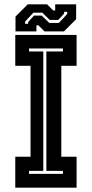

<svg xmlns="http://www.w3.org/2000/svg" viewBox="-20 -860 421 880"><path d="M50 0V-141.5H120V-558.5H50V-700H331V-558.5H261V-141.5H331V0ZM113 -63H268.5V-77H192.5V-624H268.5V-638H113V-624H178.5V-77H113ZM51 -716V-784L107 -840H196L224 -812H233V-840H329V-772L273 -716H184L156 -744H147V-716ZM95 -751H109V-759L136 -788.5H171L206 -755H250L288 -796V-806H274V-798L247 -768.5H208L174 -802H133L95 -761Z"/></svg>

Font: Tourney Condensed Regular
Style: Bold
Weight: 700
Width: 3
Designer: Tyler Finck
Foundry: Etcetera Type Co
Version: Version 1.010; ttfautohint (v1.8.3)